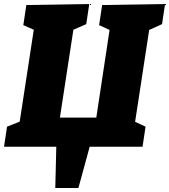

<svg xmlns="http://www.w3.org/2000/svg" viewBox="-35 -730 841 955"><path d="M786 -710 771 -610 707 -581 637 -124 689 -100 674 0H411L355 205H240L245 0H-15L0 -100L63 -125L133 -582L81 -605L96 -705L409 -710L394 -610L330 -582L263 -145H444L510 -581L458 -605L473 -705Z"/></svg>

Font: Bitter Pro Black
Style: Italic
Weight: 900
Italic angle: -9°
Designer: Sol Matas, and Bitter project Authors
Foundry: Sol Matas
Version: Version 1.010